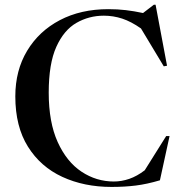

<svg xmlns="http://www.w3.org/2000/svg" viewBox="-20 -764 754 796"><path d="M452 -11.5Q484 -11.5 516 -22.5Q548 -33.5 580 -58L669 -200H683L643 -16.5Q589 -0.5 543 5.2Q497 11 442.5 11Q328.5 11 238.2 -30.8Q148 -72.5 95.8 -156Q43.5 -239.5 43.5 -364.5Q43.5 -472 92.5 -553.5Q141.5 -635 228.2 -680.5Q315 -726 429 -726Q467.5 -726 501.5 -722Q535.5 -718 573 -710L618 -744.5H625L672.5 -491.5L659 -489L564.5 -646Q524 -674.5 486.8 -686.8Q449.5 -699 410.5 -699Q349 -699 297 -669.2Q245 -639.5 213.5 -569.8Q182 -500 182 -380Q182 -257 219.2 -175Q256.5 -93 318 -52.2Q379.5 -11.5 452 -11.5Z"/></svg>

Font: Newsreader Display Medium
Style: Regular
Weight: 500
Designer: Hugues Gentile
Foundry: Production Type
Version: Version 1.001